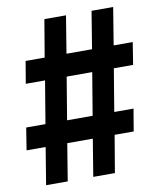

<svg xmlns="http://www.w3.org/2000/svg" viewBox="-111 -822 798 962"><g transform="rotate(-10 288.0 -340.5)"><path d="M45 70H155L186 -119H316L285 70H395L427 -119H524L543 -232H445L481 -448H579L597 -561H500L531 -751H421L390 -561H260L291 -751H181L149 -561H52L33 -448H131L95 -232H-3L-21 -119H76ZM205 -232 241 -448H371L335 -232Z"/></g></svg>

Font: Iosevka Sparkle Extrabold
Style: Italic
Weight: 800
Italic angle: -9°
Designer: Belleve Invis
Foundry: Belleve Invis
Version: Version 4.5.0; ttfautohint (v1.8.3)